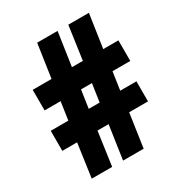

<svg xmlns="http://www.w3.org/2000/svg" viewBox="-169 -830 884 945"><g transform="rotate(-30 272.5 -357.0)"><path d="M431 -407H532V-524H446L474 -714H357L330 -524H268L296 -714H180L152 -524H45V-407H136L121 -305H21V-191H105L78 0H194L221 -191H284L256 0H373L401 -191H508V-305H416ZM237 -305 252 -407H314L299 -305Z"/></g></svg>

Font: Noto Sans Hebrew ExtraCondensed Black
Style: Regular
Weight: 900
Width: 2
Designer: Monotype Design Team
Foundry: Monotype Imaging Inc.
Version: Version 2.004